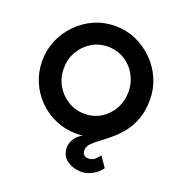

<svg xmlns="http://www.w3.org/2000/svg" viewBox="-167 -886 1186 1260"><g transform="rotate(20 426.0 -256.0)"><path d="M425 8Q347 8 279 -21Q211 -50 159.5 -101.5Q108 -153 79 -221Q50 -289 50 -367Q50 -443 79 -511Q108 -579 159.5 -631.5Q211 -684 279 -714Q347 -744 425 -744Q502 -744 570 -714Q638 -684 690.5 -631.5Q743 -579 772.5 -511Q802 -443 802 -367Q802 -291 782 -234.5Q762 -178 730.5 -136.5Q699 -95 663 -64Q626 -31 591 -6Q556 19 533.5 41.5Q511 64 511 90Q511 117 524.5 125.5Q538 134 555 134Q594 134 627 85L677 157Q655 190 616 211Q577 232 542 232Q481 232 438.5 201.5Q396 171 396 113Q396 80 418 48Q440 16 481 0L613 -47Q570 -21 524 -6.5Q478 8 425 8ZM430 -133Q493 -133 543.5 -164.5Q594 -196 623 -249Q652 -302 652 -367Q652 -415 634.5 -457.5Q617 -500 586.5 -532Q556 -564 515 -582Q474 -600 426 -600Q362 -600 311 -568.5Q260 -537 230 -484.5Q200 -432 200 -367Q200 -303 230.5 -249.5Q261 -196 313 -164.5Q365 -133 430 -133Z"/></g></svg>

Font: Reem Kufi Fun
Style: Regular
Weight: 400
Designer: Khaled Hosny
Version: Version 1.005